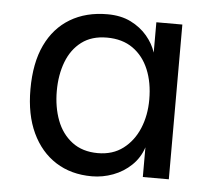

<svg xmlns="http://www.w3.org/2000/svg" viewBox="-43 -559 696 618"><g transform="rotate(5 304.5 -250.0)"><path d="M275 12Q208 12 158.5 -19.5Q109 -51 81.5 -109.5Q54 -168 54 -250Q54 -335 81.5 -393Q109 -451 160 -481.5Q211 -512 280 -512Q324 -512 356 -496Q388 -480 409 -455Q430 -430 439 -402V-500H523V0H439V-96Q428 -62 402.5 -37.5Q377 -13 343.5 -0.5Q310 12 275 12ZM288 -64Q336 -64 369.5 -89.5Q403 -115 420.5 -157Q438 -199 438 -250Q438 -305 420.5 -347Q403 -389 369 -413Q335 -437 285 -437Q236 -437 203.5 -412.5Q171 -388 155 -346Q139 -304 139 -252Q139 -200 155 -157.5Q171 -115 204.5 -89.5Q238 -64 288 -64Z"/></g></svg>

Font: Inclusive Sans
Style: Regular
Weight: 400
Designer: Olivia King
Foundry: Olivia King
Version: Version 2.004